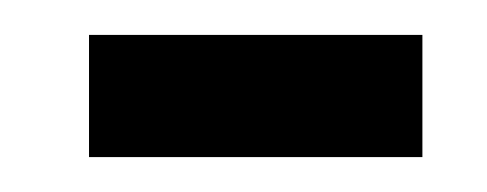

<svg xmlns="http://www.w3.org/2000/svg" viewBox="-20 -405 279 110"><path d="M31 -385H222V-315H31Z"/></svg>

Font: Bebas Neue Regular
Style: Regular
Weight: 400
Designer: Ryoichi Tsunekawa & LGV (GE)
Foundry: Free Software Foundation, Inc.
Version: Version 1.003 August 13, 2016